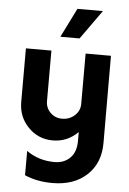

<svg xmlns="http://www.w3.org/2000/svg" viewBox="-64 -796 737 1095"><g transform="rotate(5 304.5 -249.0)"><path d="M480 -750 360.8 -583H251L334 -750ZM547.9 -500 548.8 0Q548.8 114.3 475.1 183.1Q401.4 252 277.8 252Q188 252 119.1 221.2V82Q188.5 131.8 279.8 131.8Q334 131.8 368.4 97.9Q402.8 64 402.8 0V-50.8Q342.3 9.8 258.8 9.8Q175.8 9.8 118.4 -49.1Q61 -107.9 61 -192.9V-500H207V-210.9Q207 -171.9 234.1 -145Q261.2 -118.2 300.8 -118.2Q343.3 -118.2 373 -145.3Q402.8 -172.4 402.8 -210.9V-500Z"/></g></svg>

Font: Orkney
Style: Bold
Weight: 700
Designer: Samuel Oakes and Alfredo Marco Pradil
Foundry: Alfredo Marco Pradil
Version: 1.0